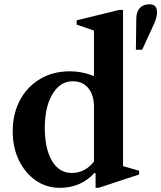

<svg xmlns="http://www.w3.org/2000/svg" viewBox="-20 -868 754 898"><path d="M259 10.5Q197 10.5 147.2 -24Q97.5 -58.5 68.5 -118.2Q39.5 -178 39.5 -253.5Q39.5 -336.5 73.5 -399.8Q107.5 -463 167.8 -498.8Q228 -534.5 307 -534.5Q363.5 -534.5 419.5 -512.5V-725L338.5 -753V-773L537 -821.5H555.5V-91L630.5 -69.5V-52L441.5 10.5H427V-57.5L422 -59.5Q359 10.5 259 10.5ZM316 -59Q348 -59 374.8 -73.5Q401.5 -88 419.5 -113V-369Q419.5 -423.5 393 -455.8Q366.5 -488 320 -488Q261.5 -488 225.5 -428Q189.5 -368 189.5 -270Q189.5 -173 223 -116Q256.5 -59 316 -59ZM615.5 -635.5 617.5 -781.5Q618 -814.5 634.5 -831.2Q651 -848 679.5 -848Q714.5 -848 714.5 -810Q714.5 -790 702 -759.5L645 -635.5Z"/></svg>

Font: Libre Caslon Text SemiBold
Style: Regular
Weight: 600
Designer: Pablo Impallari, Rodrigo Fuenzalida, Katja Schimmel
Foundry: Pablo Impallari, Rodrigo Fuenzalida
Version: Version 2.000